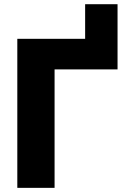

<svg xmlns="http://www.w3.org/2000/svg" viewBox="-20 -906 606 926"><path d="M63.5 -718.8H390.6V-885.7H546.9V-571.3H243.2V0H63.5Z"/></svg>

Font: Min Sans Black
Style: Regular
Weight: 900
Designer: Jinseong-Kim, NotoSansCJK, Nunito
Foundry: Jinseong-Kim
Version: Version 1.000